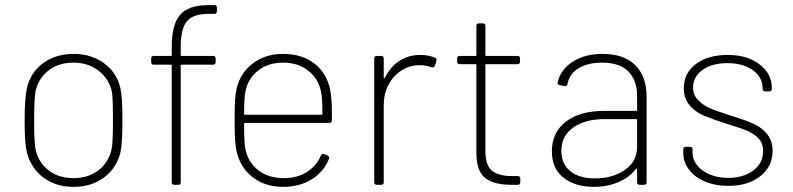

<svg xmlns="http://www.w3.org/2000/svg" viewBox="-20 -720 3090 748"><path d="M85 -125Q80 -147 78 -174.5Q76 -202 76 -252Q76 -338 85 -377Q99 -438 148 -474Q197 -510 267 -510Q336 -510 385.5 -473.5Q435 -437 449 -377Q457 -343 457 -252Q457 -160 449 -125Q434 -65 385 -28.5Q336 8 267 8Q198 8 149.5 -28Q101 -64 85 -125ZM118 -140Q129 -88 168.5 -57Q208 -26 267 -26Q324 -26 364 -57Q404 -88 415 -140Q420 -161 420 -251Q420 -341 416 -362Q405 -413 364 -444.5Q323 -476 266 -476Q208 -476 168.5 -445Q129 -414 118 -362Q113 -330 113 -251Q113 -172 118 -140Z M649 -10V-464Q649 -468 645 -468H579Q569 -468 569 -478V-492Q569 -502 579 -502H645Q649 -502 649 -506V-538Q649 -623 681 -661.5Q713 -700 791 -700H815Q825 -700 825 -690V-676Q825 -666 815 -666H793Q731 -666 707.5 -636.5Q684 -607 684 -537V-506Q684 -502 688 -502H810Q820 -502 820 -492V-478Q820 -468 810 -468H688Q684 -468 684 -464V-10Q684 0 674 0H659Q649 0 649 -10Z M904 -121Q898 -144 896 -172.5Q894 -201 894 -253Q894 -302 895.5 -328Q897 -354 902 -375Q916 -436 965 -473Q1014 -510 1083 -510Q1157 -510 1206 -471.5Q1255 -433 1267 -366Q1273 -333 1273 -278V-252Q1273 -241 1263 -241H935Q931 -241 931 -237Q931 -159 936 -140Q946 -88 986 -57Q1026 -26 1086 -26Q1137 -26 1175 -49.5Q1213 -73 1230 -114Q1233 -123 1242 -120L1255 -115Q1265 -110 1262 -102Q1242 -51 1194.5 -21.5Q1147 8 1083 8Q1016 8 968.5 -26.5Q921 -61 904 -121ZM935 -273H1232Q1236 -273 1236 -277Q1236 -339 1231 -362Q1220 -414 1180.5 -445Q1141 -476 1083 -476Q1025 -476 985.5 -445Q946 -414 936 -363Q931 -338 931 -277Q931 -273 935 -273Z M1438 -10V-492Q1438 -502 1448 -502H1465Q1475 -502 1475 -492V-418Q1475 -415 1476.5 -414.5Q1478 -414 1479 -416Q1500 -459 1535.5 -482.5Q1571 -506 1617 -506Q1650 -506 1675 -495Q1683 -492 1680 -482L1674 -464Q1671 -455 1661 -458Q1640 -466 1614 -466Q1562 -466 1522 -428Q1500 -407 1487.5 -377Q1475 -347 1475 -311V-10Q1475 0 1465 0H1448Q1438 0 1438 -10Z M1836 -124V-466Q1836 -470 1832 -470H1771Q1761 -470 1761 -480V-492Q1761 -502 1771 -502H1832Q1836 -502 1836 -506V-619Q1836 -629 1846 -629H1861Q1871 -629 1871 -619V-506Q1871 -502 1875 -502H1996Q2006 -502 2006 -492V-480Q2006 -470 1996 -470H1875Q1871 -470 1871 -466V-131Q1871 -77 1896 -55.5Q1921 -34 1976 -34H1997Q2007 -34 2007 -24V-10Q2007 0 1997 0H1973Q1902 0 1869 -27.5Q1836 -55 1836 -124Z M2130 -131Q2130 -204 2184.5 -246Q2239 -288 2335 -288H2458Q2462 -288 2462 -292V-345Q2462 -407 2428 -441.5Q2394 -476 2325 -476Q2270 -476 2234 -454Q2198 -432 2191 -393Q2188 -382 2179 -385L2161 -388Q2152 -390 2152 -396Q2162 -447 2209.5 -478.5Q2257 -510 2327 -510Q2411 -510 2455 -466Q2499 -422 2499 -344V-10Q2499 0 2489 0H2472Q2462 0 2462 -10V-60Q2462 -62 2460.5 -63Q2459 -64 2457 -62Q2433 -29 2389.5 -10.5Q2346 8 2294 8Q2221 8 2175.5 -27.5Q2130 -63 2130 -131ZM2297 -25Q2367 -25 2414.5 -58Q2462 -91 2462 -148V-252Q2462 -256 2458 -256H2336Q2259 -256 2213 -223Q2167 -190 2167 -133Q2167 -81 2202 -53Q2237 -25 2297 -25Z M2642 -124V-138Q2642 -148 2652 -148H2668Q2678 -148 2678 -138V-125Q2678 -99 2695.5 -76.5Q2713 -54 2744.5 -40.5Q2776 -27 2817 -27Q2877 -27 2915 -56Q2953 -85 2953 -131Q2953 -163 2934 -182Q2917 -199 2893.5 -209.5Q2870 -220 2810 -238Q2766 -252 2723 -269Q2644 -304 2644 -376Q2644 -435 2691 -470.5Q2738 -506 2815 -506Q2891 -506 2939 -469.5Q2987 -433 2987 -377V-374Q2987 -364 2977 -364H2961Q2951 -364 2951 -374V-377Q2951 -419 2913 -446.5Q2875 -474 2814 -474Q2754 -474 2717 -447.5Q2680 -421 2680 -379Q2680 -347 2704 -326Q2720 -310 2744.5 -299Q2769 -288 2817 -273Q2881 -253 2908 -241Q2945 -226 2967.5 -199Q2990 -172 2990 -132Q2990 -72 2942.5 -34Q2895 4 2818 4Q2766 4 2726 -13Q2686 -30 2664 -59.5Q2642 -89 2642 -124Z"/></svg>

Font: Barlow GEO Extra Light
Style: Regular
Weight: 200
Designer: Jeremy Tribby
Foundry: Tribby Type
Version: Version 1.408